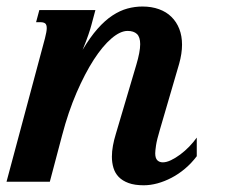

<svg xmlns="http://www.w3.org/2000/svg" viewBox="-47 -549 686 580"><path d="M436 -157.2Q426.8 -126.5 424.3 -109.6Q421.9 -92.8 421.9 -85.9Q421.9 -71.3 428.2 -64.9Q434.6 -58.6 444.8 -58.6Q456.1 -58.6 469.7 -65.2Q483.4 -71.8 497.6 -82.3Q511.7 -92.8 524.7 -106.2Q537.6 -119.6 547.4 -133.3V-77.1Q531.2 -55.7 511.7 -39.3Q492.2 -22.9 471.2 -12Q450.2 -1 428.7 4.9Q407.2 10.7 387.2 10.7Q359.9 10.7 341.3 3.9Q322.8 -2.9 311.5 -14.6Q300.3 -26.4 295.7 -42Q291 -57.6 291 -75.7Q291 -91.8 294.2 -109.1Q297.4 -126.5 302.7 -143.6L364.7 -353Q376.5 -392.6 376.5 -415.5Q376.5 -437 366.7 -446.3Q356.9 -455.6 338.4 -455.6Q316.4 -455.6 289.8 -432.9Q263.2 -410.2 236.3 -368.7Q209.5 -327.1 184.3 -269Q159.2 -210.9 140.6 -140.1L103.5 0H-27.3L88.9 -433.6Q94.2 -454.1 94.2 -463.9Q94.2 -474.6 89.4 -478.3Q84.5 -481.9 75.7 -481.9H62L71.8 -518.6H241.2L229 -473.1Q226.6 -463.4 220 -444.1Q213.4 -424.8 202.6 -398.4Q225.1 -436.5 247.6 -461.9Q270 -487.3 292.7 -502.2Q315.4 -517.1 337.9 -523.2Q360.4 -529.3 383.3 -529.3Q411.1 -529.3 433.3 -521.2Q455.6 -513.2 470.9 -498Q486.3 -482.9 494.6 -461.7Q502.9 -440.4 502.9 -414.1Q502.9 -387.2 494.1 -356Z"/></svg>

Font: Arian AMU Serif
Style: Bold Italic
Weight: 700
Italic angle: -15°
Designer: Ruben Hakobyan (Tarumian)
Foundry: Ruben Hakobyan (Tarumian)
Version: Version 1.002